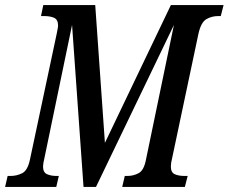

<svg xmlns="http://www.w3.org/2000/svg" viewBox="-38 -734 898 754"><path d="M-18 0 -8 -43H3Q28 -43 49.5 -54Q71 -65 80 -109L185 -603Q187 -615 188.5 -621.5Q190 -628 190 -634Q190 -657 174.5 -664Q159 -671 134 -671H123L132 -714H336L374 -173L633 -714H840L829 -671H820Q793 -671 772 -658.5Q751 -646 741 -600L638 -113Q633 -94 633 -80Q633 -57 648 -50Q663 -43 688 -43H699L688 0H442L452 -43H462Q486 -43 506.5 -54Q527 -65 535 -106L645 -636L339 0H290L245 -636L136 -111Q134 -104 132.5 -94.5Q131 -85 131 -80Q131 -57 146.5 -50Q162 -43 185 -43H193L183 0Z"/></svg>

Font: Noto Serif ExtraCondensed Medium
Style: Italic
Weight: 500
Width: 2
Italic angle: -12°
Designer: Monotype Design Team
Foundry: Monotype Imaging Inc.
Version: Version 2.013; ttfautohint (v1.8.4.7-5d5b)